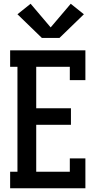

<svg xmlns="http://www.w3.org/2000/svg" viewBox="-20 -1003 540 1023"><path d="M34 0V-88H73V-647H34V-735H435V-576H352V-647H173V-426H358V-338H173V-88H352V-159H435V0ZM203 -801 73 -927 143 -983 250 -857 357 -983 427 -927 297 -801Z"/></svg>

Font: Iosevka Slab Semibold
Style: Regular
Weight: 600
Monospace: yes
Designer: Belleve Invis
Foundry: Belleve Invis
Version: Version 11.1.1; ttfautohint (v1.8.3)